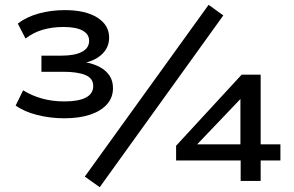

<svg xmlns="http://www.w3.org/2000/svg" viewBox="-20 -751 1220 797"><path d="M247 -260Q188 -260 133.5 -274Q79 -288 45 -313L76 -376Q114 -353 156 -341.5Q198 -330 248 -330Q306 -330 336.5 -346Q367 -362 367 -394Q367 -426 334.5 -439.5Q302 -453 244 -453H152V-520H236Q289 -520 319.5 -535.5Q350 -551 350 -582Q350 -609 323 -624Q296 -639 243 -639Q197 -639 157.5 -627.5Q118 -616 86 -591L54 -653Q90 -681 141 -695Q192 -709 249 -709Q335 -709 384 -678Q433 -647 433 -595Q433 -556 406 -528.5Q379 -501 331 -490V-493Q368 -487 394.5 -472.5Q421 -458 435 -436.5Q449 -415 449 -385Q449 -346 424 -318Q399 -290 354 -275Q309 -260 247 -260ZM394 26 332 -18 846 -731 907 -687ZM979 0V-85H711V-146L983 -441H1062V-152H1144V-85H1062V0ZM978 -152V-362H999L769 -121L768 -152Z"/></svg>

Font: Nunito Sans 10pt Expanded Medium
Style: Regular
Weight: 500
Width: 7
Designer: Vernon Adams
Foundry: Vernon Adams
Version: Version 3.101;gftools[0.9.27]